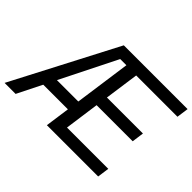

<svg xmlns="http://www.w3.org/2000/svg" viewBox="-157 -952 1207 1207"><g transform="rotate(45 447.0 -348.5)"><path d="M-18 0H80L162 -164H381L358 0H814L825 -79H458L490 -310H811L822 -390H502L534 -618H901L912 -697H345ZM202.5 -245 390 -620H445L392.5 -245Z"/></g></svg>

Font: HK Grotesk
Style: Italic
Weight: 400
Italic angle: -16°
Designer: Alfredo Marco Pradil
Foundry: Hanken Design Co.
Version: Version 3.001;FEAKit 1.0